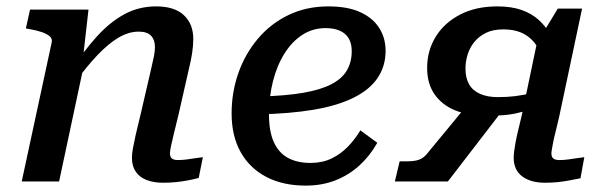

<svg xmlns="http://www.w3.org/2000/svg" viewBox="-20 -568 1894 601"><path d="M48 0H165L246 -380L240 -388L257 -538H74L61 -479L72 -477Q95 -473 111 -467.5Q127 -462 135.5 -454.5Q144 -447 142 -436ZM539 -210 571 -351Q578 -379 581.5 -402.5Q585 -426 585 -446Q585 -493 555.5 -520.5Q526 -548 469 -548Q414 -548 368.5 -523Q323 -498 282.5 -453Q242 -408 203 -349L215 -310Q252 -361 286 -396.5Q320 -432 351.5 -450.5Q383 -469 414 -469Q441 -469 453 -456Q465 -443 465 -421Q465 -408 462 -392.5Q459 -377 453 -352L422 -218Q411 -174 405 -147Q399 -120 396 -103.5Q393 -87 393 -74Q393 -48 405 -30.5Q417 -13 439 -4.5Q461 4 490 4Q512 4 531.5 2Q551 0 569 -3.5Q587 -7 602 -11L615 -76Q605 -75 592.5 -73Q580 -71 565.5 -69Q551 -67 537 -67Q524 -67 518 -72Q512 -77 512 -88Q512 -95 515 -109.5Q518 -124 524 -148.5Q530 -173 539 -210Z M937 13Q866 13 814 -14Q762 -41 733.5 -91.5Q705 -142 705 -213Q705 -279 726 -339Q747 -399 787 -446.5Q827 -494 883 -521Q939 -548 1008 -548Q1068 -548 1107.5 -530Q1147 -512 1167 -480.5Q1187 -449 1187 -409Q1187 -361 1162 -324Q1137 -287 1086.5 -262Q1036 -237 961.5 -224.5Q887 -212 788 -210L794 -266Q874 -268 929 -277.5Q984 -287 1017.5 -304.5Q1051 -322 1066 -348Q1081 -374 1081 -408Q1081 -431 1072 -447Q1063 -463 1044.5 -471.5Q1026 -480 999 -480Q959 -480 926.5 -459Q894 -438 870.5 -400.5Q847 -363 834.5 -314Q822 -265 822 -209Q822 -157 837 -123.5Q852 -90 881 -74Q910 -58 952 -58Q989 -58 1018 -72Q1047 -86 1069.5 -109.5Q1092 -133 1108 -160L1161 -121Q1138 -80 1105 -50Q1072 -20 1030 -3.5Q988 13 937 13Z M1449 -247 1559 -230 1382 0H1216L1231 -63H1255Q1271 -63 1282.5 -65.5Q1294 -68 1303 -74Q1312 -80 1321 -92ZM1727 -399 1690 -353Q1680 -391 1663.5 -419Q1647 -447 1620.5 -461.5Q1594 -476 1555 -476Q1524 -476 1502 -465.5Q1480 -455 1465.5 -437.5Q1451 -420 1444 -398Q1437 -376 1437 -353Q1437 -324 1448.5 -304Q1460 -284 1483 -274Q1506 -264 1538 -264Q1568 -264 1592 -267Q1616 -270 1653 -278L1642 -226Q1618 -218 1594.5 -213Q1571 -208 1546.5 -207Q1522 -206 1497 -206Q1446 -206 1405 -222.5Q1364 -239 1340.5 -272.5Q1317 -306 1317 -355Q1317 -409 1343.5 -452.5Q1370 -496 1419.5 -522Q1469 -548 1537 -548Q1580 -548 1612 -537Q1644 -526 1666.5 -505.5Q1689 -485 1703.5 -458Q1718 -431 1727 -399ZM1730 -201Q1724 -174 1719 -155Q1714 -136 1711.5 -122.5Q1709 -109 1707.5 -100.5Q1706 -92 1706 -88Q1706 -77 1712 -72Q1718 -67 1731 -67Q1745 -67 1759.5 -69Q1774 -71 1787 -73Q1800 -75 1809 -76L1797 -10Q1781 -7 1763.5 -3.5Q1746 0 1726.5 2Q1707 4 1686 4Q1641 4 1614.5 -16Q1588 -36 1588 -74Q1588 -84 1589.5 -95Q1591 -106 1593.5 -120.5Q1596 -135 1601 -156Q1606 -177 1613 -206L1663 -445L1672 -452L1726 -541H1802Z"/></svg>

Font: Roboto Serif Medium
Style: Italic
Weight: 500
Italic angle: -10°
Designer: Greg Gazdowicz
Foundry: Commercial Type
Version: Version 1.008